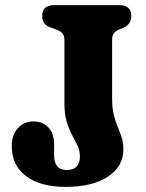

<svg xmlns="http://www.w3.org/2000/svg" viewBox="-20 -717 570 751"><path d="M462.5 -132.5Q462.5 -66 402 -26Q341.5 14 236.5 14Q137.5 14 81.8 -28.2Q26 -70.5 26 -145Q26 -188.5 49.5 -215.2Q73 -242 111.5 -242Q147 -242 169.2 -218.5Q191.5 -195 191.5 -152.5V-111Q191.5 -52 241 -52Q292.5 -52 292.5 -105Q292.5 -128 283.2 -147.2Q274 -166.5 262.2 -188.2Q250.5 -210 241.2 -239.8Q232 -269.5 232 -313V-559Q232 -577.5 224.2 -586.5Q216.5 -595.5 201.5 -601L175 -610.5Q145 -622 145 -654.5Q145 -697 192.5 -697H446Q493.5 -697 493.5 -654.5Q493.5 -623.5 464.5 -609L445.5 -601.5Q432 -595.5 425.2 -586.5Q418.5 -577.5 418.5 -559.5V-332.5Q418.5 -293 425.2 -267Q432 -241 440.5 -220.8Q449 -200.5 455.8 -180Q462.5 -159.5 462.5 -132.5Z"/></svg>

Font: Fraunces 72pt SuperSoft
Style: Bold
Weight: 700
Version: Version 1.000;[0bf87f6ff]